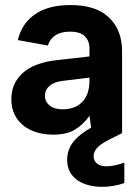

<svg xmlns="http://www.w3.org/2000/svg" viewBox="-20 -527 553 760"><path d="M190.3 6Q142.4 6 104.9 -10.7Q67.4 -27.5 46.1 -59Q24.9 -90.5 24.9 -135Q24.9 -197.5 70.4 -238.5Q115.8 -279.5 208.9 -289.5L334.2 -303.5V-337.9Q334.2 -363.8 316.5 -382.7Q298.8 -401.7 256 -401.7Q222.2 -401.7 200 -387.7Q177.9 -373.7 169.4 -346.8L50.4 -368.3Q66.4 -434.4 118.9 -470.7Q171.4 -507 259.5 -507Q360.1 -507 411.6 -457.5Q463.2 -407.9 463.2 -324.8V0H343.7L334.2 -68.4Q309.6 -34 276.9 -14Q244.3 6 190.3 6ZM227.7 -94.3Q277.4 -94.3 305.8 -123.7Q334.2 -153.1 334.2 -207.9V-219.8L228.5 -206.9Q193.7 -202.9 175.8 -187Q157.9 -171 157.9 -147.6Q157.9 -124.2 176.6 -109.3Q195.3 -94.3 227.7 -94.3ZM383 212.6Q346.9 212.6 315.4 201.3Q283.8 190 264.8 165.8Q245.8 141.5 245.8 104Q245.8 76.9 258.8 51.9Q271.8 26.9 303.4 2.6Q335 -21.7 389.1 -45.7L431.6 -64.7L463.2 0L414.2 24.5Q378.7 42.5 364.7 58Q350.6 73.5 350.6 91.5Q350.6 109.4 364.1 120.4Q377.6 131.3 400.5 131.3Q416.1 131.3 434.3 127.6Q452.6 123.8 472.1 116.8V197.6Q452.6 204.6 429.8 208.6Q407 212.6 383 212.6Z"/></svg>

Font: Envelope Sans Variable
Style: Regular
Weight: 500
Designer: Andreas Rasmussen / Norman Anderson
Foundry: mail.de GmbH
Version: Version 1.150